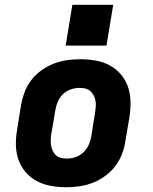

<svg xmlns="http://www.w3.org/2000/svg" viewBox="-20 -776 640 804"><path d="M258 8Q225 8 193.5 2.5Q162 -3 134.5 -17.5Q107 -32 87 -55.5Q67 -79 57 -108Q47 -137 46.5 -169.5Q46 -202 52 -235L68 -335Q73 -363 83 -390Q93 -417 111 -440.5Q129 -464 153.5 -481.5Q178 -499 205 -509.5Q232 -520 260 -524Q288 -528 316 -528Q348 -528 380 -522.5Q412 -517 439 -502.5Q466 -488 486 -464.5Q506 -441 516 -412Q526 -383 526.5 -350.5Q527 -318 522 -285L505 -185Q501 -157 490.5 -130Q480 -103 462 -79.5Q444 -56 419.5 -38.5Q395 -21 368 -10.5Q341 0 313 4Q285 8 258 8ZM260 -112Q278 -112 296 -118Q314 -124 328.5 -137.5Q343 -151 351 -168.5Q359 -186 362 -204L378 -304Q380 -317 381 -329.5Q382 -342 380 -353.5Q378 -365 372.5 -376Q367 -387 358.5 -394.5Q350 -402 338 -405Q326 -408 314 -408Q296 -408 277.5 -402Q259 -396 244.5 -382.5Q230 -369 222.5 -351.5Q215 -334 212 -316L195 -216Q193 -203 192.5 -190.5Q192 -178 194 -166.5Q196 -155 201 -144Q206 -133 214.5 -125.5Q223 -118 235 -115Q247 -112 260 -112ZM255 -585 283 -756H454L426 -585Z"/></svg>

Font: Iosevka SS04 Heavy Extended
Style: Italic
Weight: 900
Width: 7
Italic angle: -9°
Monospace: yes
Designer: Belleve Invis
Foundry: Belleve Invis
Version: Version 19.0.0; ttfautohint (v1.8.4)